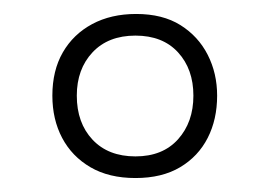

<svg xmlns="http://www.w3.org/2000/svg" viewBox="-20 -840 392 275"><path d="M174 -585Q136 -585 109.5 -600.5Q83 -616 69 -642.5Q55 -669 55 -703Q55 -739 70 -765Q85 -791 112 -805.5Q139 -820 175 -820Q213 -820 238.5 -804Q264 -788 277.5 -761.5Q291 -735 291 -703Q291 -669 277.5 -642.5Q264 -616 238 -600.5Q212 -585 174 -585ZM174 -616Q213 -616 235 -640.5Q257 -665 257 -703Q257 -741 235 -765Q213 -789 174 -789Q135 -789 112.5 -765Q90 -741 90 -703Q90 -664 112.5 -640Q135 -616 174 -616Z"/></svg>

Font: Onest Thin
Style: Regular
Weight: 250
Designer: Dmitri Voloshin, Andrey Kudryavtsev
Foundry: Dmitri Voloshin, Andrey Kudryavtsev
Version: Version 1.000;gftools[0.9.33]